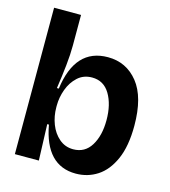

<svg xmlns="http://www.w3.org/2000/svg" viewBox="-106 -775 772 874"><g transform="rotate(15 280.0 -338.0)"><path d="M331 14Q189 14 156 -170H148L154 0H41V-211V-690H168V-545Q168 -504 162.5 -452Q157 -400 148 -340H157Q183 -536 337 -536Q424 -536 478.5 -468Q533 -400 533 -265Q533 -169 505.5 -107Q478 -45 432.5 -15.5Q387 14 331 14ZM291 -90Q346 -90 375 -137Q404 -184 404 -257Q404 -331 375 -379.5Q346 -428 291 -428Q251 -428 223.5 -403Q196 -378 182 -340Q168 -302 168 -263V-255Q168 -213 182.5 -175.5Q197 -138 225 -114Q253 -90 291 -90Z"/></g></svg>

Font: Bricolage Grotesque 96pt SemiBold
Style: Regular
Weight: 600
Designer: Mathieu Triay
Foundry: Atelier Triay
Version: Version 1.001; ttfautohint (v1.8.4.7-5d5b);gftools[0.9.33.de